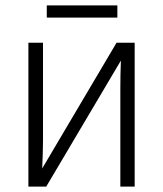

<svg xmlns="http://www.w3.org/2000/svg" viewBox="-20 -690 603 710"><path d="M85 0V-532H139V-167Q139 -142 138 -117.5Q137 -93 136 -67L411 -532H478V0H425V-363Q425 -413 427 -466L151 0ZM153 -625V-670H414V-625Z"/></svg>

Font: Noto Sans Mono SemiCondensed Light
Style: Regular
Weight: 300
Width: 4
Designer: Monotype Design Team
Foundry: Monotype Imaging Inc.
Version: Version 2.014; ttfautohint (v1.8.4.7-5d5b)